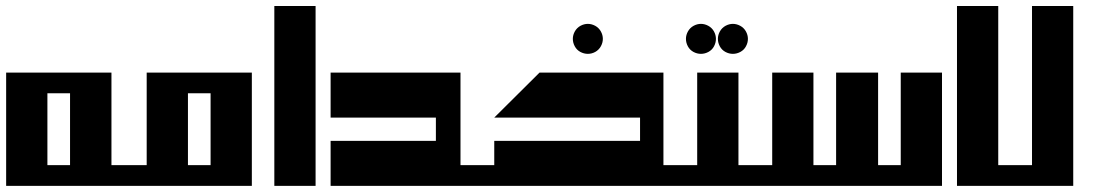

<svg xmlns="http://www.w3.org/2000/svg" viewBox="-20 -605 3562 625"><path d="M0 -368.7H342.8V0H0ZM134.3 -301.3V-67.4H208V-301.3Z M457.5 -67.4V-368.7H799.8V0H315.9V-67.4ZM591.8 -301.3V-67.4H665.5V-301.3Z M873 -585.4H1007.3V0H873Z M1056.2 -368.7H1479V0H1056.2V-146.5H1398.9V-222.2H1056.2Z M1893.6 -527.3Q1905.8 -527.3 1917.5 -521Q1929.2 -514.6 1935.8 -502.9Q1942.4 -491.2 1942.4 -478.5Q1942.4 -465.8 1935.8 -454.1Q1929.2 -442.4 1917.7 -436Q1906.2 -429.7 1893.6 -429.7Q1880.9 -429.7 1869.1 -436Q1857.4 -442.4 1851.1 -454.1Q1844.7 -465.8 1844.7 -478.5Q1844.7 -491.2 1851.3 -502.9Q1857.9 -514.6 1869.6 -521Q1881.3 -527.3 1893.6 -527.3ZM1588.9 -67.4V-146.5H2063.5V-222.2H1588.9L1736.3 -368.7H2139.6V0H1452.1V-67.4Z M2249.5 -67.4V-368.7H2383.8V0H2112.8V-67.4ZM2261.7 -527.3Q2273.9 -527.3 2285.6 -521Q2297.4 -514.6 2304 -502.9Q2310.5 -491.2 2310.5 -478.5Q2310.5 -465.8 2304.2 -454.1Q2297.9 -442.4 2286.1 -436Q2274.4 -429.7 2261.7 -429.7Q2249 -429.7 2237.3 -436Q2225.6 -442.4 2219.2 -454.1Q2212.9 -465.8 2212.9 -478.5Q2212.9 -491.2 2219.5 -502.9Q2226.1 -514.6 2237.8 -521Q2249.5 -527.3 2261.7 -527.3ZM2365.7 -527.3Q2377.9 -527.3 2389.6 -521Q2401.4 -514.6 2408 -502.9Q2414.6 -491.2 2414.6 -478.5Q2414.6 -465.8 2408.2 -454.1Q2401.9 -442.4 2390.1 -436Q2378.4 -429.7 2365.7 -429.7Q2353 -429.7 2341.3 -436Q2329.6 -442.4 2323.2 -454.1Q2316.9 -465.8 2316.9 -478.5Q2316.9 -491.2 2323.5 -502.9Q2330.1 -514.6 2341.8 -521Q2353.5 -527.3 2365.7 -527.3Z M2493.7 -67.4V-368.7H2627.9V-67.4H2701.7V-368.7H2838.4V-67.4H2912.1V-368.7H3046.4V0H2356.9V-67.4Z M3229.5 -67.4H3339.4V-585.4H3473.6V0H3095.2V-585.4H3229.5Z"/></svg>

Font: Aqlam Corner
Style: Regular
Weight: 400
Designer: Developer/ Husham Jawad
Version: Version 1.00;December 29, 2020;FontCreator 13.0.0.2683 32-bi